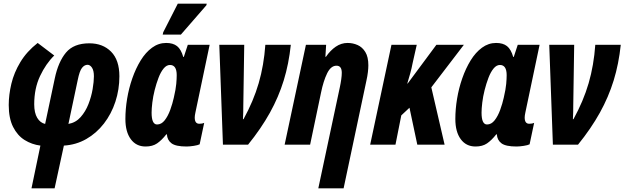

<svg xmlns="http://www.w3.org/2000/svg" viewBox="-20 -795 3431 1055"><path d="M153 240 202 5Q155 -1 115.5 -25.5Q76 -50 52 -97.5Q28 -145 28 -218Q28 -274 42.5 -335Q57 -396 92 -454Q127 -512 187 -559L278 -490Q232 -445 200 -377Q168 -309 168 -222Q168 -175 184.5 -147.5Q201 -120 228 -114L281 -364Q300 -455 342.5 -506Q385 -557 471 -557Q545 -557 590.5 -511Q636 -465 636 -376Q636 -303 614 -236Q592 -169 551 -116Q510 -63 454 -31Q398 1 331 5L280 240ZM356 -114Q396 -121 423 -151.5Q450 -182 466 -223Q482 -264 489 -305.5Q496 -347 496 -376Q496 -407 485.5 -423Q475 -439 461 -439Q444 -439 430.5 -422Q417 -405 407 -355Z M780 10Q728 10 698.5 -30.5Q669 -71 669 -141Q669 -195 678.5 -252.5Q688 -310 707 -364.5Q726 -419 753 -463Q780 -507 815.5 -533Q851 -559 893 -559Q931 -559 953 -541.5Q975 -524 987 -482H990L1012 -549H1132L1054 -178Q1050 -160 1050 -149Q1050 -115 1075 -115Q1080 -115 1088 -116Q1096 -117 1102 -120L1077 -2Q1067 3 1044.5 6.5Q1022 10 1005 10Q946 10 922.5 -7.5Q899 -25 897 -57H894Q868 -24 843 -7Q818 10 780 10ZM843 -111Q867 -111 885 -134Q903 -157 915.5 -191.5Q928 -226 935 -258Q946 -305 948.5 -334Q951 -363 951 -382Q951 -438 914 -438Q895 -438 879 -418.5Q863 -399 851 -367.5Q839 -336 830 -300.5Q821 -265 817 -231.5Q813 -198 813 -176Q813 -111 843 -111ZM874 -605 877 -618 957 -775H1116L1114 -766L974 -605Z M1205 0 1185 -549H1322L1317 -220Q1317 -198 1316.5 -178.5Q1316 -159 1315 -140H1318Q1373 -240 1401.5 -338Q1430 -436 1438 -549H1578Q1567 -444 1539 -353Q1511 -262 1463 -175.5Q1415 -89 1343 0Z M1847 -314Q1852 -337 1855 -358.5Q1858 -380 1858 -395Q1858 -434 1829 -434Q1798 -434 1777.5 -392Q1757 -350 1744 -286L1684 0H1544L1661 -549H1772L1768 -483H1771Q1795 -518 1825 -538.5Q1855 -559 1890 -559Q1919 -559 1945 -547.5Q1971 -536 1987.5 -509Q2004 -482 2004 -436Q2004 -420 2001.5 -398.5Q1999 -377 1993 -350L1868 240H1729Z M2014 0 2131 -549H2270L2247 -447Q2242 -420 2234.5 -393Q2227 -366 2218 -336H2220L2378 -549H2529L2350 -315L2423 0H2273L2230 -203L2185 -161L2153 0Z M2593 10Q2541 10 2511.5 -30.5Q2482 -71 2482 -141Q2482 -195 2491.5 -252.5Q2501 -310 2520 -364.5Q2539 -419 2566 -463Q2593 -507 2628.5 -533Q2664 -559 2706 -559Q2744 -559 2766 -541.5Q2788 -524 2800 -482H2803L2825 -549H2945L2867 -178Q2863 -160 2863 -149Q2863 -115 2888 -115Q2893 -115 2901 -116Q2909 -117 2915 -120L2890 -2Q2880 3 2857.5 6.5Q2835 10 2818 10Q2759 10 2735.5 -7.5Q2712 -25 2710 -57H2707Q2681 -24 2656 -7Q2631 10 2593 10ZM2656 -111Q2680 -111 2698 -134Q2716 -157 2728.5 -191.5Q2741 -226 2748 -258Q2759 -305 2761.5 -334Q2764 -363 2764 -382Q2764 -438 2727 -438Q2708 -438 2692 -418.5Q2676 -399 2664 -367.5Q2652 -336 2643 -300.5Q2634 -265 2630 -231.5Q2626 -198 2626 -176Q2626 -111 2656 -111Z M3018 0 2998 -549H3135L3130 -220Q3130 -198 3129.5 -178.5Q3129 -159 3128 -140H3131Q3186 -240 3214.5 -338Q3243 -436 3251 -549H3391Q3380 -444 3352 -353Q3324 -262 3276 -175.5Q3228 -89 3156 0Z"/></svg>

Font: Noto Sans ExtraCondensed ExtraBold
Style: Italic
Weight: 800
Width: 2
Italic angle: -12°
Designer: Monotype Design Team
Foundry: Monotype Imaging Inc.
Version: Version 2.013; ttfautohint (v1.8.4.7-5d5b)